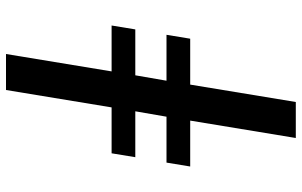

<svg xmlns="http://www.w3.org/2000/svg" viewBox="-203 -660 1006 640"><g transform="rotate(-90 300.0 -340.0)"><path d="M160 143 218 -209H65L78 -288H231L249 -392H96L109 -471H262L320 -823H440L382 -471H535L522 -392H369L351 -288H504L491 -209H338L280 143Z"/></g></svg>

Font: Iosevka HT Extended
Style: Bold Italic
Weight: 700
Width: 7
Italic angle: -9°
Monospace: yes
Designer: Belleve Invis
Foundry: Belleve Invis
Version: Version 32.3.0; ttfautohint (v1.8.4)